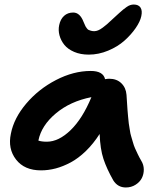

<svg xmlns="http://www.w3.org/2000/svg" viewBox="-20 -787 706 844"><path d="M370.1 -546.9Q334 -546.9 306.2 -558.8Q278.3 -570.8 262.9 -589.8Q247.6 -608.9 241.5 -631.6Q235.4 -654.3 240.2 -676.8Q245.6 -702.6 261.7 -717.3Q277.8 -731.9 301.8 -731.9Q331.5 -731.9 347.2 -690.9Q348.1 -689 351.6 -680.9Q355 -672.9 356.2 -670.7Q357.4 -668.5 361.6 -662.8Q365.7 -657.2 369.4 -655.5Q373 -653.8 379.6 -651.9Q386.2 -649.9 394 -649.9Q402.3 -649.9 411.4 -653.6Q420.4 -657.2 431.9 -665.8Q443.4 -674.3 450.2 -680.4Q457 -686.5 470.7 -699.2Q484.4 -711.9 488.8 -715.8Q493.7 -720.2 504.9 -730.5Q516.1 -740.7 521.7 -745.1Q527.3 -749.5 536.1 -755.9Q544.9 -762.2 552.5 -764.6Q560.1 -767.1 567.9 -767.1Q588.9 -767.1 597.7 -753.7Q606.4 -740.2 601.1 -715.8Q596.2 -692.4 576.4 -663.6Q556.6 -634.8 527.1 -608.4Q497.6 -582 455.6 -564.5Q413.6 -546.9 370.1 -546.9ZM160.2 -38.1Q87.4 -38.1 50.5 -85.7Q13.7 -133.3 27.8 -199.2Q41 -267.6 95.2 -331.5Q149.4 -395.5 226.3 -435.3Q303.2 -475.1 378.9 -475.1Q433.6 -475.1 441.9 -439Q453.6 -440.9 460 -440.9Q493.2 -440.9 513.4 -421.1Q533.7 -401.4 536.1 -370.1Q536.6 -365.2 538.3 -336.7Q540 -308.1 540.5 -303.5Q541 -298.8 543 -274.7Q544.9 -250.5 546.1 -244.4Q547.4 -238.3 550.3 -218Q553.2 -197.8 556.2 -189.2Q559.1 -180.7 563.7 -163.6Q568.4 -146.5 573.5 -135.3Q578.6 -124 585.7 -109.1Q592.8 -94.2 601.1 -80.1Q611.8 -63 612.1 -42.2Q612.3 -21.5 603.5 -4.2Q594.7 13.2 575.9 25.1Q557.1 37.1 533.2 37.1Q497.6 37.1 478 5.9Q449.2 -44.9 434.8 -88.4Q420.4 -131.8 418 -198.2Q390.6 -155.3 357.7 -123.3Q324.7 -91.3 291 -73.2Q257.3 -55.2 224.9 -46.6Q192.4 -38.1 160.2 -38.1ZM148.9 -169.9V-168.9Q163.1 -164.1 186 -164.1Q237.8 -164.1 290.3 -214.8Q342.8 -265.6 381.8 -359.9Q289.1 -341.8 225.6 -288.6Q162.1 -235.4 148.9 -169.9Z"/></svg>

Font: Shantell Sans Irregular
Style: Italic
Weight: 600
Italic angle: -11.31°
Designer: Stephen Nixon, Anya Danilova, Shantell Martin
Foundry: Arrow Type
Version: Version 1.006;[9816181b4]